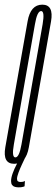

<svg xmlns="http://www.w3.org/2000/svg" viewBox="-47 -699 241 824"><path d="M14 4Q64.5 4 76.8 -67Q89 -138 124.5 -337Q159.5 -535 172 -607Q184.5 -679 134.5 -679Q84 -679 71.5 -607.8Q59 -536.5 23.5 -337Q-12 -138 -24.2 -67Q-36.5 4 14 4ZM19 -23.5Q2.5 -23.5 12.5 -79.2Q22.5 -135 57.5 -337Q93.5 -539 103 -595.2Q112.5 -651.5 129.5 -651.5Q145.5 -651.5 136 -595.5Q126.5 -539.5 90.5 -337Q55 -135 45.2 -79.2Q35.5 -23.5 19 -23.5ZM32.5 105Q38.5 105 43.8 104.5Q49 104 53.2 102.5Q57.5 101 58.5 100.5L60 77.5Q59 78.5 55.8 79.8Q52.5 81 48.8 81.5Q45 82 40.5 82Q34.5 82 30.2 79.2Q26 76.5 26 68.5Q26 59 32.5 41.5Q39 24 47.5 6Q56 -12 60.5 -21.5H40Q34 -11 24.2 7Q14.5 25 7.5 44.5Q0.5 64 0.5 78Q0.5 89 5 95Q9.5 101 17.2 103Q25 105 32.5 105Z"/></svg>

Font: Anybody UltraCondensed ExtraLight
Style: Italic
Weight: 250
Width: 1
Italic angle: -10°
Version: Version 1.113;gftools[0.9.25]